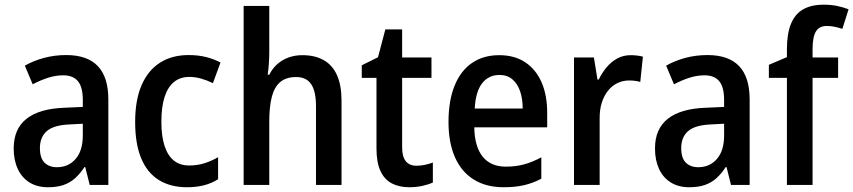

<svg xmlns="http://www.w3.org/2000/svg" viewBox="-20 -785 3622 815"><path d="M260.7 -551.3Q350.6 -551.3 395.3 -504.4Q439.9 -457.5 439.9 -362.8V0H360.8L341.8 -75.7H338.4Q319.8 -47.4 298.6 -28.3Q277.3 -9.3 249.8 0.2Q222.2 9.8 183.6 9.8Q137.7 9.8 105 -10.7Q72.3 -31.2 55.2 -68.4Q38.1 -105.5 38.1 -154.8Q38.1 -237.8 92.5 -280.8Q147 -323.7 252.9 -327.6L331.5 -331.1V-359.9Q331.5 -415.5 310.8 -440.4Q290 -465.3 248.5 -465.3Q216.8 -465.3 184.6 -455.1Q152.3 -444.8 118.7 -427.2L85.4 -506.3Q122.1 -527.3 167 -539.3Q211.9 -551.3 260.7 -551.3ZM331.5 -259.8 275.4 -256.8Q207.5 -253.9 178.5 -228.3Q149.4 -202.6 149.4 -156.2Q149.4 -114.3 168.9 -94.7Q188.5 -75.2 221.7 -75.2Q270.5 -75.2 301 -110.4Q331.5 -145.5 331.5 -210Z M773.9 9.8Q704.1 9.8 654.8 -20.5Q605.5 -50.8 579.6 -112.3Q553.7 -173.8 553.7 -267.6Q553.7 -359.9 580.8 -422.9Q607.9 -485.8 658.7 -518.6Q709.5 -551.3 780.8 -551.3Q822.3 -551.3 856.2 -542.5Q890.1 -533.7 916 -519.5L883.8 -432.1Q858.9 -444.3 833.5 -451.4Q808.1 -458.5 783.7 -458.5Q744.6 -458.5 718.3 -436.8Q691.9 -415 678.5 -373Q665 -331.1 665 -268.1Q665 -207 678.5 -165.8Q691.9 -124.5 718 -103.5Q744.1 -82.5 782.7 -82.5Q817.4 -82.5 847.7 -92Q877.9 -101.6 905.8 -117.7V-24.4Q878.4 -6.8 845.9 1.5Q813.5 9.8 773.9 9.8Z M1123 -759.8V-566.9Q1123 -539.1 1121.1 -512.9Q1119.1 -486.8 1116.2 -467.8H1123Q1136.7 -495.1 1157.7 -513.4Q1178.7 -531.7 1205.6 -541.3Q1232.4 -550.8 1263.7 -550.8Q1317.4 -550.8 1354.5 -529.5Q1391.6 -508.3 1410.6 -465.6Q1429.7 -422.9 1429.7 -357.4V0H1321.3V-334Q1321.3 -397.5 1300.8 -427.7Q1280.3 -458 1237.3 -458Q1195.3 -458 1170.2 -437.3Q1145 -416.5 1134 -374.8Q1123 -333 1123 -270V0H1014.2V-759.8Z M1747.6 -81.5Q1765.1 -81.5 1783.2 -85.2Q1801.3 -88.9 1817.4 -95.2V-10.3Q1798.3 -1.5 1772.5 4.2Q1746.6 9.8 1717.8 9.8Q1674.3 9.8 1643.1 -6.6Q1611.8 -22.9 1595 -59.1Q1578.1 -95.2 1578.1 -154.8V-454.6H1515.6V-507.8L1584.5 -542L1615.7 -660.2H1687V-541H1811.5V-454.6H1687V-158.7Q1687 -120.1 1702.4 -100.8Q1717.8 -81.5 1747.6 -81.5Z M2099.1 -550.8Q2164.6 -550.8 2210 -520.3Q2255.4 -489.7 2279.1 -435.1Q2302.7 -380.4 2302.7 -307.1V-244.6H1993.2Q1994.6 -162.6 2028.8 -120.1Q2063 -77.6 2127.4 -77.6Q2168.9 -77.6 2204.3 -87.2Q2239.7 -96.7 2277.8 -117.2V-26.4Q2242.7 -7.8 2204.8 1Q2167 9.8 2118.2 9.8Q2043 9.8 1990.5 -23.2Q1938 -56.2 1910.9 -118.2Q1883.8 -180.2 1883.8 -267.1Q1883.8 -357.9 1909.7 -421.4Q1935.5 -484.9 1983.6 -517.8Q2031.7 -550.8 2099.1 -550.8ZM2100.1 -466.8Q2054.2 -466.8 2026.6 -431.6Q1999 -396.5 1995.1 -324.2H2198.7Q2198.7 -365.7 2187.7 -397.7Q2176.8 -429.7 2155 -448.2Q2133.3 -466.8 2100.1 -466.8Z M2657.2 -550.8Q2669.4 -550.8 2683.1 -549.3Q2696.8 -547.9 2709 -544.4L2697.8 -437Q2688 -440.4 2675.3 -441.9Q2662.6 -443.4 2650.4 -443.4Q2624 -443.4 2601.1 -432.4Q2578.1 -421.4 2561 -400.1Q2543.9 -378.9 2534.4 -348.9Q2524.9 -318.8 2525.4 -280.8V0H2416.5V-541H2501L2516.1 -447.3H2521.5Q2535.2 -475.6 2554.9 -499.3Q2574.7 -522.9 2600.3 -536.9Q2626 -550.8 2657.2 -550.8Z M2982.9 -551.3Q3072.8 -551.3 3117.4 -504.4Q3162.1 -457.5 3162.1 -362.8V0H3083L3064 -75.7H3060.5Q3042 -47.4 3020.8 -28.3Q2999.5 -9.3 2971.9 0.2Q2944.3 9.8 2905.8 9.8Q2859.9 9.8 2827.1 -10.7Q2794.4 -31.2 2777.3 -68.4Q2760.3 -105.5 2760.3 -154.8Q2760.3 -237.8 2814.7 -280.8Q2869.1 -323.7 2975.1 -327.6L3053.7 -331.1V-359.9Q3053.7 -415.5 3033 -440.4Q3012.2 -465.3 2970.7 -465.3Q2939 -465.3 2906.7 -455.1Q2874.5 -444.8 2840.8 -427.2L2807.6 -506.3Q2844.2 -527.3 2889.2 -539.3Q2934.1 -551.3 2982.9 -551.3ZM3053.7 -259.8 2997.6 -256.8Q2929.7 -253.9 2900.6 -228.3Q2871.6 -202.6 2871.6 -156.2Q2871.6 -114.3 2891.1 -94.7Q2910.6 -75.2 2943.8 -75.2Q2992.7 -75.2 3023.2 -110.4Q3053.7 -145.5 3053.7 -210Z M3537.6 -454.6H3429.2V0H3320.3V-454.6H3243.7V-509.8L3320.3 -542.5V-574.7Q3320.3 -641.6 3337.4 -683.6Q3354.5 -725.6 3389.2 -745.4Q3423.8 -765.1 3476.6 -765.1Q3507.8 -765.1 3533.4 -759.8Q3559.1 -754.4 3582 -745.6L3555.7 -662.6Q3540 -667.5 3523.9 -671.1Q3507.8 -674.8 3489.7 -674.8Q3457.5 -674.8 3443.4 -651.4Q3429.2 -627.9 3429.2 -576.2V-541H3537.6Z"/></svg>

Font: Open Sans SemiCondensed SemiBold
Style: Regular
Weight: 600
Width: 4
Designer: Monotype Design Team
Foundry: Monotype Imaging Inc.
Version: Version 3.000